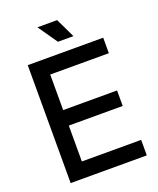

<svg xmlns="http://www.w3.org/2000/svg" viewBox="-159 -976 882 1071"><g transform="rotate(-20 282.0 -440.0)"><path d="M312 -880H195L275 -765H367ZM72 -700V0H524V-92H172V-305H492V-397H172V-608H520V-700Z"/></g></svg>

Font: Space Text Medium
Style: Regular
Weight: 500
Designer: Florian Karsten (Space Text), Colophon Foundry (Space Mono)
Foundry: Florian Karsten
Version: Version 1.003;PS 001.003;hotconv 1.0.88;makeotf.lib2.5.64775